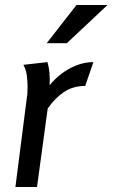

<svg xmlns="http://www.w3.org/2000/svg" viewBox="-20 -753 453 773"><path d="M171 -503Q177 -483 179 -461Q181 -439 180 -410Q200 -435 227.5 -456Q255 -477 288 -490Q321 -503 356 -503L323 -407Q274 -407 237.5 -382.5Q201 -358 172 -316L129 0H42L88 -359Q90 -370 90.5 -382Q91 -394 91 -406Q91 -424 88 -448.5Q85 -473 74 -492ZM288 -733H413L249 -579H168Z"/></svg>

Font: Rosario Medium
Style: Italic
Weight: 500
Italic angle: -8.05°
Version: Version 1.201